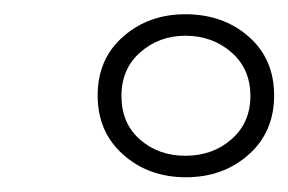

<svg xmlns="http://www.w3.org/2000/svg" viewBox="-20 -665 401 267"><path d="M238.5 -418.5Q186.7 -418.5 151.3 -450Q115.8 -481.4 115.8 -532.3Q115.8 -583.1 151.3 -614.1Q186.7 -645.2 237.7 -645.2Q290.3 -645.2 325.8 -614.1Q361.2 -583.1 361.2 -532.3Q361.2 -481.4 325.8 -450Q290.3 -418.5 238.5 -418.5ZM237.7 -448.4Q275.8 -448.4 302 -471.4Q328.2 -494.4 328.2 -531.5Q328.2 -569.4 301.6 -592.4Q275 -615.3 237.7 -615.3Q201.3 -615.3 175.1 -592.3Q148.9 -569.4 148.9 -531.5Q148.9 -493.5 174.7 -470.9Q200.5 -448.4 237.7 -448.4Z"/></svg>

Font: Playfair 5pt SemiExpanded Light 12pt
Style: Italic
Weight: 300
Italic angle: -15.6°
Version: Version 2.000;gftools[0.9.28]